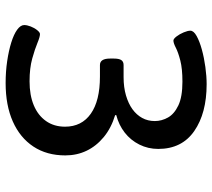

<svg xmlns="http://www.w3.org/2000/svg" viewBox="-56 -691 754 682"><g transform="rotate(90 321.0 -350.0)"><path d="M275 7Q234 7 197 1.5Q160 -4 131 -13Q102 -22 85.5 -34Q69 -46 69 -59Q69 -69 74 -82Q79 -95 87 -105Q95 -115 101 -115Q111 -115 132.5 -106Q154 -97 188 -87.5Q222 -78 269 -78Q318 -78 354 -93Q390 -108 410 -136.5Q430 -165 430 -204Q430 -263 384 -295.5Q338 -328 252 -328H211Q188 -328 188 -364V-377Q188 -396 193.5 -404Q199 -412 211 -412H254Q290 -412 319 -420.5Q348 -429 368 -443.5Q388 -458 399 -478Q410 -498 410 -523Q410 -547 397.5 -569.5Q385 -592 354.5 -606.5Q324 -621 270 -621Q224 -621 195 -613.5Q166 -606 149.5 -597.5Q133 -589 124 -589Q118 -589 109.5 -600Q101 -611 95 -625.5Q89 -640 89 -649Q89 -661 108 -671.5Q127 -682 156 -690Q185 -698 218 -702.5Q251 -707 279 -707Q382 -707 445.5 -663Q509 -619 509 -535Q509 -499 493.5 -468Q478 -437 451 -416Q424 -395 389 -386V-382Q435 -368 467 -341.5Q499 -315 515.5 -280.5Q532 -246 532 -205Q532 -139 500.5 -91.5Q469 -44 411.5 -18.5Q354 7 275 7Z"/></g></svg>

Font: Asap Expanded Medium
Style: Regular
Weight: 500
Width: 7
Designer: Pablo Cosgaya
Foundry: Omnibus-Type
Version: Version 3.001